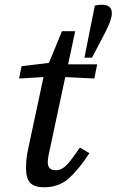

<svg xmlns="http://www.w3.org/2000/svg" viewBox="-20 -780 493 812"><path d="M166 12Q126 12 108 -6.5Q90 -25 90 -68Q90 -95 93 -116Q96 -137 102 -164L164 -454L61 -448L71 -500L187 -514L242 -648H298L268 -508H391L379 -448L256 -454L194 -164Q188 -137 185 -121.5Q182 -106 182 -94Q182 -60 216 -60Q231 -60 244.5 -68Q258 -76 275 -97Q292 -118 318 -156L358 -132Q313 -63 271 -25.5Q229 12 166 12ZM411 -760Q453 -760 453 -724Q453 -706 441.5 -678.5Q430 -651 409 -612L369 -536H337L381 -756Q387 -758 394 -759Q401 -760 411 -760Z"/></svg>

Font: Source Serif 4 Caption
Style: Italic
Weight: 400
Italic angle: -12°
Designer: Frank Grießhammer
Foundry: Adobe Systems Incorporated
Version: Version 4.004;hotconv 1.0.117;makeotfexe 2.5.65602